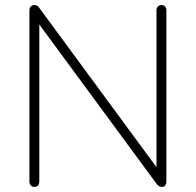

<svg xmlns="http://www.w3.org/2000/svg" viewBox="-20 -731 772 757"><path d="M116 6Q107 6 101.5 0Q96 -6 96 -16V-688Q96 -699 101 -705Q106 -711 114 -711Q123 -711 127.5 -708Q132 -705 137 -697L619 -42H597V-689Q597 -700 602.5 -705.5Q608 -711 617 -711Q626 -711 631 -705.5Q636 -700 636 -689V-17Q636 -6 631.5 0Q627 6 619 6Q612 6 606.5 2.5Q601 -1 596 -8L114 -663H135V-16Q135 -6 130 0Q125 6 116 6Z"/></svg>

Font: Nunito ExtraLight ExtraLight
Style: Regular
Weight: 250
Version: Version 3.602